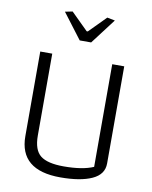

<svg xmlns="http://www.w3.org/2000/svg" viewBox="-93 -916 785 993"><g transform="rotate(10 299.5 -419.0)"><path d="M168 -839 207 -847 296 -759H302L389 -847L430 -839L329 -706H269ZM78 -170V-614H141V-184Q141 -108 178 -79Q215 -50 300 -50Q399 -50 456 -75V-614H519V-104Q519 -46 458.5 -18.5Q398 9 293 9Q78 9 78 -170Z"/></g></svg>

Font: Athiti
Style: Regular
Weight: 400
Designer: CadsonDemak Team
Foundry: CadsonDemak
Version: Version 1.033